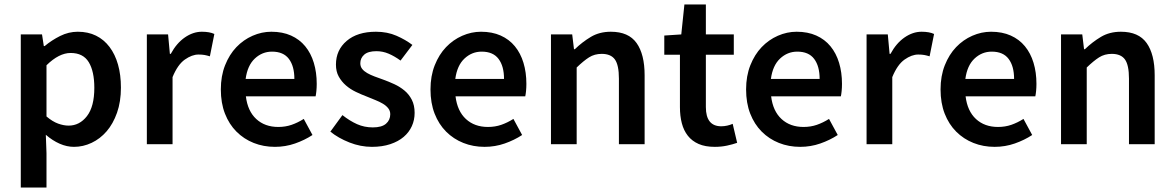

<svg xmlns="http://www.w3.org/2000/svg" viewBox="-20 -645 5254 859"><path d="M73 194V-491H168L176 -439H180Q211 -465 249 -484Q287 -503 328 -503Q374 -503 409.5 -485.5Q445 -468 470 -435Q495 -402 508 -356Q521 -310 521 -253Q521 -190 503.5 -140.5Q486 -91 457 -57.5Q428 -24 390 -6Q352 12 311 12Q279 12 247 -2Q215 -16 185 -42L188 40V194ZM287 -83Q336 -83 369 -125.5Q402 -168 402 -252Q402 -326 377 -367Q352 -408 296 -408Q244 -408 188 -353V-124Q215 -101 240 -92Q265 -83 287 -83Z M637 0V-491H732L740 -404H744Q770 -452 807 -477.5Q844 -503 883 -503Q918 -503 939 -493L919 -393Q906 -397 895 -399Q884 -401 868 -401Q839 -401 807 -378.5Q775 -356 752 -300V0Z M1210 12Q1159 12 1115 -5.5Q1071 -23 1038 -56Q1005 -89 986.5 -136.5Q968 -184 968 -245Q968 -305 987 -353Q1006 -401 1037.5 -434Q1069 -467 1110 -485Q1151 -503 1194 -503Q1244 -503 1282 -486Q1320 -469 1345.5 -438Q1371 -407 1384 -364Q1397 -321 1397 -270Q1397 -253 1395.5 -238Q1394 -223 1392 -214H1080Q1088 -148 1126.5 -112.5Q1165 -77 1225 -77Q1257 -77 1284.5 -86.5Q1312 -96 1339 -113L1378 -41Q1343 -18 1300 -3Q1257 12 1210 12ZM1079 -292H1297Q1297 -349 1272.5 -381.5Q1248 -414 1197 -414Q1153 -414 1120 -383Q1087 -352 1079 -292Z M1644 12Q1593 12 1543.5 -7.5Q1494 -27 1458 -56L1512 -130Q1545 -104 1577.5 -89.5Q1610 -75 1648 -75Q1688 -75 1707 -91.5Q1726 -108 1726 -134Q1726 -149 1717 -160.5Q1708 -172 1693 -181Q1678 -190 1659 -197.5Q1640 -205 1621 -213Q1597 -222 1572 -234Q1547 -246 1527.5 -263Q1508 -280 1495.5 -302.5Q1483 -325 1483 -356Q1483 -421 1531 -462Q1579 -503 1662 -503Q1713 -503 1754 -485Q1795 -467 1825 -444L1772 -374Q1746 -393 1719.5 -404.5Q1693 -416 1664 -416Q1627 -416 1609.5 -400.5Q1592 -385 1592 -362Q1592 -347 1600.5 -336.5Q1609 -326 1623 -318Q1637 -310 1655.5 -303Q1674 -296 1694 -289Q1719 -280 1744 -268.5Q1769 -257 1789.5 -240Q1810 -223 1822.5 -198.5Q1835 -174 1835 -140Q1835 -108 1822.5 -80.5Q1810 -53 1786 -32.5Q1762 -12 1726 0Q1690 12 1644 12Z M2148 12Q2097 12 2053 -5.5Q2009 -23 1976 -56Q1943 -89 1924.5 -136.5Q1906 -184 1906 -245Q1906 -305 1925 -353Q1944 -401 1975.5 -434Q2007 -467 2048 -485Q2089 -503 2132 -503Q2182 -503 2220 -486Q2258 -469 2283.5 -438Q2309 -407 2322 -364Q2335 -321 2335 -270Q2335 -253 2333.5 -238Q2332 -223 2330 -214H2018Q2026 -148 2064.5 -112.5Q2103 -77 2163 -77Q2195 -77 2222.5 -86.5Q2250 -96 2277 -113L2316 -41Q2281 -18 2238 -3Q2195 12 2148 12ZM2017 -292H2235Q2235 -349 2210.5 -381.5Q2186 -414 2135 -414Q2091 -414 2058 -383Q2025 -352 2017 -292Z M2445 0V-491H2540L2548 -425H2552Q2585 -457 2623.5 -480Q2662 -503 2713 -503Q2792 -503 2828 -452.5Q2864 -402 2864 -308V0H2749V-293Q2749 -354 2731 -379Q2713 -404 2672 -404Q2640 -404 2615.5 -388.5Q2591 -373 2560 -343V0Z M3178 12Q3135 12 3105.5 -1Q3076 -14 3057.5 -37.5Q3039 -61 3030.5 -93.5Q3022 -126 3022 -166V-400H2952V-486L3028 -491L3042 -625H3138V-491H3263V-400H3138V-166Q3138 -80 3207 -80Q3220 -80 3233.5 -83Q3247 -86 3258 -91L3278 -6Q3258 1 3232.5 6.5Q3207 12 3178 12Z M3560 12Q3509 12 3465 -5.5Q3421 -23 3388 -56Q3355 -89 3336.5 -136.5Q3318 -184 3318 -245Q3318 -305 3337 -353Q3356 -401 3387.5 -434Q3419 -467 3460 -485Q3501 -503 3544 -503Q3594 -503 3632 -486Q3670 -469 3695.5 -438Q3721 -407 3734 -364Q3747 -321 3747 -270Q3747 -253 3745.5 -238Q3744 -223 3742 -214H3430Q3438 -148 3476.5 -112.5Q3515 -77 3575 -77Q3607 -77 3634.5 -86.5Q3662 -96 3689 -113L3728 -41Q3693 -18 3650 -3Q3607 12 3560 12ZM3429 -292H3647Q3647 -349 3622.5 -381.5Q3598 -414 3547 -414Q3503 -414 3470 -383Q3437 -352 3429 -292Z M3857 0V-491H3952L3960 -404H3964Q3990 -452 4027 -477.5Q4064 -503 4103 -503Q4138 -503 4159 -493L4139 -393Q4126 -397 4115 -399Q4104 -401 4088 -401Q4059 -401 4027 -378.5Q3995 -356 3972 -300V0Z M4430 12Q4379 12 4335 -5.5Q4291 -23 4258 -56Q4225 -89 4206.5 -136.5Q4188 -184 4188 -245Q4188 -305 4207 -353Q4226 -401 4257.5 -434Q4289 -467 4330 -485Q4371 -503 4414 -503Q4464 -503 4502 -486Q4540 -469 4565.5 -438Q4591 -407 4604 -364Q4617 -321 4617 -270Q4617 -253 4615.5 -238Q4614 -223 4612 -214H4300Q4308 -148 4346.5 -112.5Q4385 -77 4445 -77Q4477 -77 4504.5 -86.5Q4532 -96 4559 -113L4598 -41Q4563 -18 4520 -3Q4477 12 4430 12ZM4299 -292H4517Q4517 -349 4492.5 -381.5Q4468 -414 4417 -414Q4373 -414 4340 -383Q4307 -352 4299 -292Z M4727 0V-491H4822L4830 -425H4834Q4867 -457 4905.5 -480Q4944 -503 4995 -503Q5074 -503 5110 -452.5Q5146 -402 5146 -308V0H5031V-293Q5031 -354 5013 -379Q4995 -404 4954 -404Q4922 -404 4897.5 -388.5Q4873 -373 4842 -343V0Z"/></svg>

Font: TypoPRO Source Sans Pro
Style: Regular
Weight: 600
Designer: Paul D. Hunt
Foundry: Adobe Systems Incorporated
Version: Version 2.020;PS 2.000;hotconv 1.0.86;makeotf.lib2.5.63406